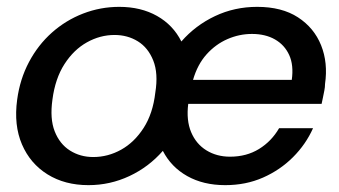

<svg xmlns="http://www.w3.org/2000/svg" viewBox="-20 -528 989 560"><path d="M238 12Q169 12 118.5 -19.5Q68 -51 44 -107Q20 -163 30 -237Q38 -297 64.5 -347Q91 -397 131.5 -433Q172 -469 222.5 -488.5Q273 -508 328 -508Q391 -508 438 -481.5Q485 -455 509 -407Q550 -454 607 -481Q664 -508 730 -508Q802 -508 849 -477.5Q896 -447 916.5 -396Q937 -345 928 -283Q928 -274 926 -264Q924 -254 922 -244Q920 -234 918 -225H529Q523 -177 537.5 -142.5Q552 -108 582 -89.5Q612 -71 651 -71Q699 -71 735.5 -93.5Q772 -116 794 -154H893Q872 -107 834.5 -69.5Q797 -32 747 -10Q697 12 637 12Q573 12 526 -14.5Q479 -41 455 -88Q414 -41 357.5 -14.5Q301 12 238 12ZM252 -70Q295 -70 333.5 -91.5Q372 -113 399 -155Q426 -197 433 -258Q442 -314 427 -351.5Q412 -389 382 -407.5Q352 -426 314 -426Q272 -426 233.5 -404.5Q195 -383 168 -341Q141 -299 133 -238Q125 -182 139.5 -145Q154 -108 184 -89Q214 -70 252 -70ZM543 -295H831Q837 -338 823.5 -367.5Q810 -397 782 -413Q754 -429 715 -429Q678 -429 643.5 -414Q609 -399 582.5 -369.5Q556 -340 543 -295Z"/></svg>

Font: DM Sans 36pt Medium
Style: Italic
Weight: 500
Italic angle: -10°
Designer: Colophon Foundry, Jonny Pinhorn
Foundry: Colophon Foundry
Version: Version 4.004;gftools[0.9.30]